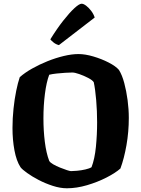

<svg xmlns="http://www.w3.org/2000/svg" viewBox="-20 -1010 758 1030"><path d="M339 0Q303 0 263 -13Q223 -26 187.5 -44.5Q152 -63 125.5 -82Q99 -101 90 -113Q68 -147 57.5 -203.5Q47 -260 47 -323Q47 -375 52.5 -427Q58 -479 67 -523Q76 -567 86 -596Q113 -620 152 -642Q191 -664 234.5 -681.5Q278 -699 321.5 -709.5Q365 -720 401 -720Q437 -720 481 -707Q525 -694 563 -674.5Q601 -655 618 -635Q635 -608 646.5 -565Q658 -522 664.5 -473Q671 -424 671 -377Q671 -303 658.5 -231.5Q646 -160 626 -106Q599 -82 551 -57.5Q503 -33 447 -16.5Q391 0 339 0ZM361 -92Q373 -92 394.5 -94Q416 -96 438 -101Q460 -106 471 -113Q488 -157 494.5 -222Q501 -287 501 -354Q501 -414 496 -473Q491 -532 483 -569Q476 -580 453 -592Q430 -604 405.5 -612.5Q381 -621 368 -621Q353 -621 329.5 -619.5Q306 -618 283 -615.5Q260 -613 244 -609Q229 -569 221 -506.5Q213 -444 213 -375Q213 -309 220.5 -249Q228 -189 244 -147Q249 -138 265.5 -128.5Q282 -119 302 -111Q322 -103 338.5 -97.5Q355 -92 361 -92ZM296 -768Q280 -772 267.5 -782Q255 -792 250 -799Q286 -857 319.5 -899.5Q353 -942 379 -966Q405 -990 418 -990Q428 -990 442 -979.5Q456 -969 469 -952Q482 -935 488 -916Z"/></svg>

Font: Texturina 72pt Black
Style: Regular
Weight: 900
Designer: Guillermo Torres Carreño
Foundry: Omnibus-Type
Version: Version 1.002; ttfautohint (v1.8.3)